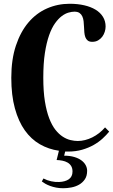

<svg xmlns="http://www.w3.org/2000/svg" viewBox="-20 -750 600 1020"><path d="M375 -688Q361.8 -688 344.2 -683.1Q326.7 -678.2 308.3 -664.6Q290 -650.9 272.5 -626.5Q254.9 -602.1 241 -563Q227.1 -523.9 218.5 -468.5Q210 -413.1 210 -336.9Q210 -264.6 218.5 -211.7Q227.1 -158.7 241.5 -121.3Q255.9 -84 274.4 -60.5Q293 -37.1 313.5 -23.9Q334 -10.7 354.5 -5.9Q375 -1 393.1 -1Q412.1 -1 431.6 -5.9Q451.2 -10.7 470 -20Q488.8 -29.3 506.1 -42.7Q523.4 -56.2 538.1 -73.2L560.1 -50.8Q545.4 -32.7 524.9 -13.9Q504.4 4.9 477.3 20.3Q450.2 35.6 416.5 45.4Q382.8 55.2 341.8 55.2H326.2L320.8 77.1Q351.6 77.1 374.5 84Q397.5 90.8 412.6 102.1Q427.7 113.3 435.3 127.7Q442.9 142.1 442.9 157.2Q442.9 184.6 430.9 202.4Q418.9 220.2 400.1 231Q381.3 241.7 358.9 245.8Q336.4 250 315.9 250Q295.9 250 278.3 246.6Q260.7 243.2 246.3 237.8Q231.9 232.4 220.7 226.1Q209.5 219.7 202.1 213.9L210.9 198.2Q230.5 208.5 252 213.1Q273.4 217.8 293.9 216.8Q309.6 216.3 322.8 212.6Q335.9 209 345.5 202.4Q355 195.8 360.1 185.5Q365.2 175.3 365.2 161.1Q365.2 143.6 357.9 131.8Q350.6 120.1 338.4 113.3Q326.2 106.4 311 103.5Q295.9 100.6 280.8 100.1L293 50.8Q238.3 43 191.9 16.4Q145.5 -10.3 111.8 -57.6Q78.1 -105 59.1 -174.3Q40 -243.7 40 -336.9Q40 -434.1 64.5 -507.6Q88.9 -581.1 130.9 -630.6Q172.9 -680.2 229.5 -705.1Q286.1 -730 350.1 -730Q392.6 -730 427.5 -721.9Q462.4 -713.9 487.8 -698.5Q513.2 -683.1 527.1 -660.4Q541 -637.7 541 -608.9Q541 -595.7 536.6 -581.3Q532.2 -566.9 523.2 -554.9Q514.2 -543 501 -535.4Q487.8 -527.8 470.2 -527.8Q454.6 -527.8 446 -534.7Q437.5 -541.5 433.3 -552.7Q429.2 -564 428 -578.4Q426.8 -592.8 426.3 -607.9Q425.8 -623 424.1 -637.5Q422.4 -651.9 417.2 -663.1Q412.1 -674.3 402.3 -681.2Q392.6 -688 375 -688Z"/></svg>

Font: Berkshire Swash
Style: Regular
Weight: 400
Designer: Astigmatic (AOETI)
Foundry: Astigmatic (AOETI)
Version: Version 1.001